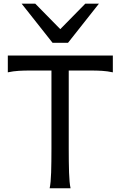

<svg xmlns="http://www.w3.org/2000/svg" viewBox="-20 -1011 658 1031"><path d="M585.9 -712.9V-622.6Q556.6 -628.9 528.1 -630.6Q499.5 -632.3 466.3 -632.3H349.1V-212.4Q349.1 -140.1 350.8 -84.7Q352.5 -29.3 358.9 0H246.6Q252.9 -29.3 254.6 -84.7Q256.3 -140.1 256.3 -212.4V-632.3H141.6Q108.9 -632.3 80.1 -630.6Q51.3 -628.9 22 -622.6V-712.9ZM169.4 -991.2 303.7 -854.5 438 -991.2H511.2L345.2 -781.2H262.2L96.2 -991.2Z"/></svg>

Font: Andika Phon
Style: Regular
Weight: 400
Designer: Victor Gaultney, Annie Olsen, Julie Remington, Don Collingsworth, Eric Hays, Becca Hirsbrunner
Foundry: SIL International
Version: Version 5.000